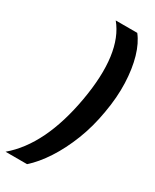

<svg xmlns="http://www.w3.org/2000/svg" viewBox="-224 -744 757 935"><g transform="rotate(30 154.0 -277.0)"><path d="M131 -688H252Q283 -649 301 -587Q319 -525 322 -446Q325 -367 309 -277Q294 -187 263 -108Q232 -29 191.5 33Q151 95 107 134H-14Q136 7 186 -277Q236 -561 131 -688Z"/></g></svg>

Font: Overused Grotesk SemiBold
Style: Italic
Weight: 600
Italic angle: -10°
Version: Version 0.003